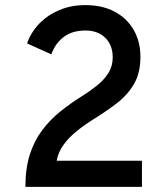

<svg xmlns="http://www.w3.org/2000/svg" viewBox="-20 -732 656 752"><path d="M79.5 0Q79.5 -72.5 96.8 -126.5Q114 -180.5 144.8 -221.5Q175.5 -262.5 215.5 -294.8Q255.5 -327 300.5 -355Q332.5 -375 360 -397Q387.5 -419 404.5 -446Q421.5 -473 421.5 -507.5Q421.5 -554.5 392.8 -583.5Q364 -612.5 315 -612.5Q262.5 -612.5 229.2 -587Q196 -561.5 181 -519L86 -562Q101.5 -606 134.2 -639.8Q167 -673.5 213 -692.8Q259 -712 313.5 -712Q381.5 -712 430 -685.8Q478.5 -659.5 504.2 -613.8Q530 -568 530 -510Q530 -446.5 505.2 -403.8Q480.5 -361 439 -328.8Q397.5 -296.5 347 -265.5Q311 -243 280.2 -218.2Q249.5 -193.5 228.8 -164.8Q208 -136 202 -102.5H536V0Z"/></svg>

Font: Overpass Mono Light SemiBold
Style: Regular
Weight: 600
Monospace: yes
Version: Version 4.000